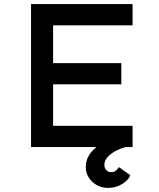

<svg xmlns="http://www.w3.org/2000/svg" viewBox="-20 -720 778 940"><path d="M132 0V-700H629V-596H240V-104H629V0ZM185 -307V-411H574V-307ZM509 200Q479 200 454.5 186.5Q430 173 415 150Q400 127 400 98Q400 71 411.5 48Q423 25 444.5 6.5Q466 -12 494 -25.5Q522 -39 555 -48L595 0Q565 8 541 22Q517 36 504 52.5Q491 69 491 87Q491 103 500.5 113Q510 123 525 123Q537 123 546 116.5Q555 110 562 98L618 138Q609 162 578 181Q547 200 509 200Z"/></svg>

Font: Lexend Exa
Style: Regular
Weight: 400
Designer: Bonnie Shaver-Troup, Thomas Jockin
Foundry: Lexend
Version: Version 1.007